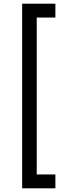

<svg xmlns="http://www.w3.org/2000/svg" viewBox="-20 -800 340 1040"><path d="M179 -705V145H280V220H100V-780H280V-705Z"/></svg>

Font: Jost*
Style: Regular
Weight: 400
Version: Version 3.7